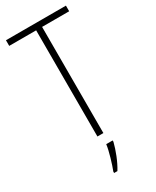

<svg xmlns="http://www.w3.org/2000/svg" viewBox="-235 -778 865 1062"><g transform="rotate(-30 198.0 -246.5)"><path d="M216 0V-678H389V-714H6V-678H178V0ZM240 70V61H199C194 102 171 177 157 212V221H178C206 176 228 117 240 70Z"/></g></svg>

Font: Noto Sans Gurmukhi UI Condensed ExtraLight
Style: Regular
Weight: 200
Width: 3
Designer: Jelle Bosma - Monotype Design Team
Foundry: Monotype Imaging Inc.
Version: Version 2.004